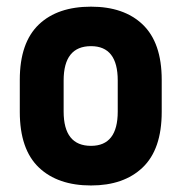

<svg xmlns="http://www.w3.org/2000/svg" viewBox="-20 -551 550 582"><path d="M98.1 -43Q40 -98.1 40 -211.9V-309.1Q40 -421.9 98.1 -477.1Q154.8 -530.8 255.9 -530.8Q355.5 -530.8 412.1 -477.1Q470.2 -421.9 470.2 -309.1V-211.9Q470.2 -98.1 412.1 -43Q355 11.2 255.9 11.2Q155.3 11.2 98.1 -43ZM336.9 -307.1Q336.9 -411.1 255.9 -411.1Q172.9 -411.1 172.9 -307.1V-212.9Q172.9 -108.9 255.9 -108.9Q336.9 -108.9 336.9 -212.9Z"/></svg>

Font: D-DIN-PRO ExtraBold
Style: Bold
Weight: 800
Designer: Charles Nix
Foundry: CyberFei
Version: Version 1.000;hotconv 1.0.109;makeotfexe 2.5.65596